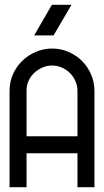

<svg xmlns="http://www.w3.org/2000/svg" viewBox="-20 -783 435 803"><path d="M20 -404Q20 -440 34 -472Q48 -504 72.5 -528Q97 -552 129.5 -566Q162 -580 198 -580Q234 -580 266.5 -566Q299 -552 323 -528Q347 -504 361 -471.5Q375 -439 375 -403V0H304V-142H91V0H20ZM198 -509Q177 -509 157.5 -500.5Q138 -492 123 -478Q108 -464 99.5 -445Q91 -426 91 -404V-213H304V-403Q304 -424 295.5 -443.5Q287 -463 272.5 -477.5Q258 -492 238.5 -500.5Q219 -509 198 -509ZM197 -763H279L204 -635H123L197 -763Z"/></svg>

Font: Googee
Style: Regular
Weight: 400
Designer: Peter Wiegel
Foundry: CATFonts Peter Wiegel
Version: 1.000